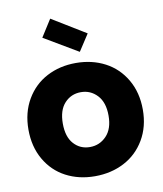

<svg xmlns="http://www.w3.org/2000/svg" viewBox="-89 -878 815 959"><g transform="rotate(-10 318.5 -399.0)"><path d="M317.9 -565.9Q399.9 -565.9 465.6 -531.5Q531.2 -497.1 569.6 -431.2Q607.9 -365.2 607.9 -278.8Q607.9 -192.4 569.1 -126.7Q530.3 -61 464.1 -26.6Q397.9 7.8 315.9 7.8Q233.9 7.8 168.7 -26.6Q103.5 -61 65.7 -126.7Q27.8 -192.4 27.8 -278.8Q27.8 -365.2 66.4 -431.2Q105 -497.1 170.7 -531.5Q236.3 -565.9 317.9 -565.9ZM202.1 -278.8Q202.1 -211.4 234.4 -175.8Q266.6 -140.1 315.9 -140.1Q365.2 -140.1 399.7 -176Q434.1 -211.9 434.1 -278.8Q434.1 -346.2 400.4 -382.1Q366.7 -418 317.9 -418Q268.1 -418 235.1 -382.3Q202.1 -346.7 202.1 -278.8ZM175.8 -719.2 231 -806.2 402.8 -701.2 348.1 -617.2Z"/></g></svg>

Font: SVN-Poppins
Style: Bold
Weight: 700
Designer: Ninad Kale (Devanagari), Jonny Pinhorn (Latin)
Foundry: Indian Type Foundry
Version: Version 3.200;PS 1.000;hotconv 16.6.54;makeotf.lib2.5.65590